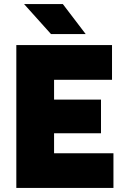

<svg xmlns="http://www.w3.org/2000/svg" viewBox="-20 -921 626 941"><path d="M60 0V-700H529V-530H245V-433H475V-268H245V-170H536V0ZM230 -754 98 -901H288L400 -754Z"/></svg>

Font: Figtree Black
Style: Regular
Weight: 900
Designer: Erik Kennedy
Foundry: Erik Kennedy
Version: Version 2.001;gftools[0.9.30]